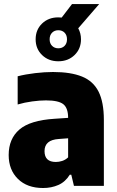

<svg xmlns="http://www.w3.org/2000/svg" viewBox="-20 -910 574 940"><path d="M191 10.5Q113 10.5 67.8 -34Q22.5 -78.5 22.5 -151Q22.5 -230.5 75 -275.8Q127.5 -321 247 -328.5L313.5 -333Q313.5 -381 290 -399.8Q266.5 -418.5 205 -418.5Q175 -418.5 137.8 -413.5Q100.5 -408.5 66.5 -398.5V-536.5Q105.5 -546.5 152.2 -552Q199 -557.5 239.5 -557.5Q326.5 -557.5 381.5 -535.2Q436.5 -513 462.5 -461.5Q488.5 -410 488.5 -322.5V0H342L329 -54.5H321.5Q300 -19.5 266 -4.5Q232 10.5 191 10.5ZM198 -170Q198 -117 253.5 -117Q268.5 -117 284.2 -122Q300 -127 313.5 -139.5V-233L267.5 -229.5Q198 -225 198 -170ZM265.5 -610Q217.5 -610 186 -640.5Q154.5 -671 154.5 -717.5Q154.5 -764.5 186 -794.8Q217.5 -825 265.5 -825Q274 -825 282 -824L332.5 -890H465.5L363 -771.5Q376.5 -747 376.5 -717.5Q376.5 -671 345 -640.5Q313.5 -610 265.5 -610ZM265.5 -673.5Q284.5 -673.5 296.2 -685.5Q308 -697.5 308 -717.5Q308 -738 296.2 -750Q284.5 -762 265.5 -762Q247 -762 235 -750Q223 -738 223 -717.5Q223 -697.5 235 -685.5Q247 -673.5 265.5 -673.5Z"/></svg>

Font: Encode Sans SmCnd XBd
Style: Regular
Weight: 800
Width: 4
Designer: Multiple Designers
Foundry: Impallari Type
Version: Version 3.002; ttfautohint (v1.8.3) -l 8 -r 50 -G 200 -x 14 